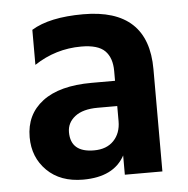

<svg xmlns="http://www.w3.org/2000/svg" viewBox="-43 -559 594 606"><g transform="rotate(-5 253.5 -256.0)"><path d="M239 -85Q279 -85 301.5 -108.5Q324 -132 324 -170V-218H262Q215 -218 190 -198.5Q165 -179 165 -149Q165 -85 239 -85ZM329 -61Q294 4 197 4Q125 4 82.5 -38Q40 -80 40 -144Q40 -216 94 -257Q148 -298 250 -298H324V-329Q324 -371 302 -393Q280 -415 227 -415Q146 -415 78 -370V-481Q135 -516 242 -516Q448 -516 448 -324V0H329Z"/></g></svg>

Font: Hind Madurai SemiBold
Style: Regular
Weight: 600
Designer: Jyotish Sonowal
Foundry: Indian Type Foundry
Version: Version 1.001;PS 1.0;hotconv 1.0.86;makeotf.lib2.5.63406; tt